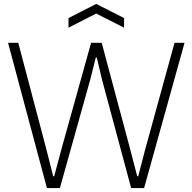

<svg xmlns="http://www.w3.org/2000/svg" viewBox="-20 -958 977 978"><path d="M21 -740H73L215 -202L251 -60H256L294 -202L444 -740H498L642 -202L679 -60H684L721 -202L869 -740H920L714 0H648L500 -551L473 -665H468L439 -550L285 0H219ZM329 -866 470 -938 612 -866V-817L470 -889L329 -817Z"/></svg>

Font: Encode Sans Narrow
Style: ExtraLight
Weight: 200
Designer: Pablo Impallari, Andres Torresi
Foundry: Pablo Impallari, Andres Torresi
Version: Version 1.000; ttfautohint (v1.00) -l 8 -r 50 -G 200 -x 14 -